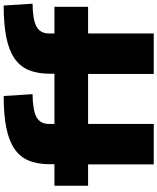

<svg xmlns="http://www.w3.org/2000/svg" viewBox="74 -930 856 1044"><g transform="rotate(-90 502.0 -408.0)"><path d="M622 -357H350V0H130V-357H14V-540H131V-563Q131 -632 151 -680Q171 -728 215.5 -758Q260 -788 330.5 -802Q401 -816 502 -816L512 -659Q425 -658 387.5 -637.5Q350 -617 350 -569V-540H623V-563Q623 -632 643 -680Q663 -728 707.5 -758Q752 -788 822.5 -802Q893 -816 994 -816L1004 -659Q917 -658 879.5 -637.5Q842 -617 842 -569V-540H987V-357H842V0H622Z"/></g></svg>

Font: Encode Sans Normal
Style: Black
Weight: 900
Designer: Pablo Impallari, Andres Torresi
Foundry: Pablo Impallari, Andres Torresi
Version: Version 1.000; ttfautohint (v1.00) -l 8 -r 50 -G 200 -x 14 -